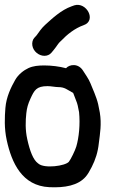

<svg xmlns="http://www.w3.org/2000/svg" viewBox="-34 -769 534 798"><path d="M208.2 -407C235.3 -407 244.4 -396.4 269.9 -382.9C270.2 -382.1 270.9 -380.5 271.6 -379L282 -351.8C284.6 -344.8 287.7 -337.9 288.9 -331C290.3 -322.2 292.7 -314 294.6 -302.8C299.7 -252.6 294.2 -197.6 283.1 -159.9C278.6 -144.3 259.9 -105.9 252.2 -96.7C237.7 -79.2 150.7 -67.4 125.9 -88.7C125.4 -89.1 124.5 -89.8 123.8 -90.3C104 -104.6 90.2 -141.1 79.3 -190.4C70.6 -229.2 72 -267.4 75.4 -298.3C77.9 -320.7 82.2 -336.4 92.5 -358.9C108.5 -393.7 116.9 -411 163.6 -411C178.4 -411 195.7 -407 208.2 -407ZM150.2 -497C126 -497 104 -495.1 84.2 -486C65.1 -477.2 42.1 -459.9 29 -436.6C12.1 -406.8 -8 -366.3 -11.6 -319.9C-14.4 -282.6 -17.1 -236.9 -5.9 -185.7C14.4 -92.8 57.4 3.7 171.3 9C235 11.9 290.3 2.4 322.5 -34.9C330.7 -44.5 338 -56.7 347.3 -75.1C362.7 -105.6 372.9 -136.3 376.9 -175.2C381.6 -212.8 388.8 -253.5 380.9 -301C378.8 -313.5 376.5 -325 374 -335.7C366.5 -367.8 351.2 -398.9 342.1 -422.4C334.4 -442 319.1 -462 312.1 -473.8C291.9 -507.8 254.3 -501.6 240.4 -485.5C212.8 -493 179.2 -497 150.2 -497ZM150.6 -537C161.2 -537 172.2 -541 179.2 -549.3L188.4 -560.3C202.4 -577.1 208.6 -590.2 217.8 -597.5C218.4 -597.9 219.3 -598.8 219.9 -599.4C244.4 -625.3 276.7 -651.4 313.9 -664.5C368.2 -683.3 325.8 -762.1 275.2 -746.9L263.4 -742.7C220.3 -727.5 183 -692.3 153.7 -665.7C138.2 -651.6 128.5 -636.4 117.7 -621.7L108.3 -611.4C101.5 -604.1 98.5 -591.2 100.5 -579.5C104.5 -555.3 127.6 -537 150.6 -537Z"/></svg>

Font: CiSf OpenHand
Style: BlakOpObl
Weight: 400
Foundry: Cannot Into Space Fonts
Version: Version 0.7892